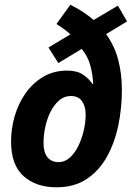

<svg xmlns="http://www.w3.org/2000/svg" viewBox="-20 -786 568 816"><path d="M220 10Q133 10 80 -37.5Q27 -85 27 -185Q27 -239 42.5 -292.5Q58 -346 88.5 -389.5Q119 -433 163.5 -459.5Q208 -486 266 -486Q307 -486 332.5 -469Q358 -452 373 -429H376Q374 -472 363 -510.5Q352 -549 327 -578L228 -518L186 -584L279 -640Q268 -651 252.5 -662Q237 -673 220 -684L279 -766Q338 -736 378 -701L481 -762L520 -695L431 -641Q467 -591 482.5 -531.5Q498 -472 498 -403Q498 -327 483 -254Q468 -181 435 -121Q402 -61 349 -25.5Q296 10 220 10ZM229 -97Q255 -97 276 -115.5Q297 -134 312 -164Q327 -194 335.5 -229.5Q344 -265 344 -299Q344 -334 328.5 -356Q313 -378 281 -378Q253 -378 231.5 -359.5Q210 -341 195 -311.5Q180 -282 172.5 -246.5Q165 -211 165 -178Q165 -139 181.5 -118Q198 -97 229 -97Z"/></svg>

Font: Noto Sans SemiCondensed
Style: Bold Italic
Weight: 700
Width: 4
Italic angle: -12°
Designer: Monotype Design Team
Foundry: Monotype Imaging Inc.
Version: Version 2.013; ttfautohint (v1.8.4.7-5d5b)